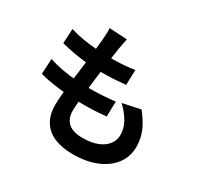

<svg xmlns="http://www.w3.org/2000/svg" viewBox="-178 -1028 1356 1309"><g transform="rotate(30 500.0 -373.5)"><path d="M469 -801.4Q462.9 -774.4 459.1 -753Q455.2 -731.7 451.7 -712.2Q448.5 -690.7 443 -651.5Q437.5 -612.4 430.6 -562.7Q423.7 -512.9 417.3 -459.4Q410.9 -405.8 405 -354.9Q399.1 -303.9 395.7 -262.1Q392.3 -220.4 392.3 -195.3Q392.3 -133.3 429.8 -100.7Q467.2 -68 540.8 -68Q611.1 -68 659 -87.3Q706.9 -106.5 732 -139.9Q757 -173.2 757 -214.2Q757 -265 730.4 -313.3Q703.8 -361.7 654.3 -407.9L794.8 -437.5Q844.7 -374.8 868.3 -318.6Q891.9 -262.4 891.9 -198.1Q891.9 -122.8 848.8 -64Q805.7 -5.3 726.5 28.1Q647.4 61.4 537.3 61.4Q458.7 61.4 397.9 37.2Q337.2 13.1 303 -38.8Q268.7 -90.6 268.7 -174.3Q268.7 -205.2 273.6 -256.8Q278.5 -308.4 286 -370.7Q293.5 -433 301.9 -497.6Q310.3 -562.3 316.8 -620.4Q323.3 -678.4 326.5 -720.2Q329.3 -755.2 329.7 -773.6Q330.1 -792.1 328.1 -809.1ZM112.5 -677.4Q156.6 -663 209.9 -653.7Q263.2 -644.5 319 -640Q374.8 -635.5 425.3 -635.5Q483.8 -635.5 535 -639.1Q586.1 -642.8 623.6 -649L619.7 -529.9Q574.7 -525.9 529.6 -523Q484.5 -520.1 421.6 -520.1Q371.3 -520.1 316.1 -525.4Q260.9 -530.7 207 -540.2Q153.1 -549.8 106.4 -562.1ZM91 -429.1Q144.9 -411 200.5 -401.1Q256 -391.2 310.4 -387.6Q364.8 -384 415.4 -384Q461.5 -384 514.5 -387.2Q567.6 -390.4 615.8 -396.2L612.7 -277.4Q571.1 -273 527 -270.6Q482.9 -268.2 435.9 -268.2Q336 -268.2 244.1 -278.8Q152.3 -289.3 84.3 -308.2Z"/></g></svg>

Font: Noto Sans TC Thin
Style: Regular
Weight: 100
Designer: Ryoko NISHIZUKA 西塚涼子 (kana, bopomofo & ideographs); Paul D. Hunt (Latin, Greek & Cyrillic); Sandoll Communications 산돌커뮤니
Foundry: Adobe
Version: Version 2.004-H2;hotconv 1.0.118;makeotfexe 2.5.65603